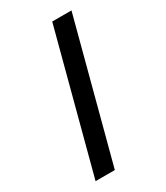

<svg xmlns="http://www.w3.org/2000/svg" viewBox="-228 -895 978 1131"><g transform="rotate(-30 261.0 -329.0)"><path d="M74.5 142 323.5 -800H454.5L205.5 142Z"/></g></svg>

Font: Trispace SemiExpanded SemiBold
Style: Regular
Weight: 600
Width: 6
Designer: Tyler Finck
Foundry: Etcetera Type Company
Version: Version 1.210; ttfautohint (v1.8.3)